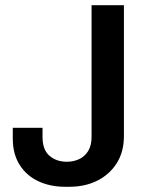

<svg xmlns="http://www.w3.org/2000/svg" viewBox="-20 -706 574 736"><path d="M230 10Q172 10 126.5 -11.5Q81 -33 55 -74.5Q29 -116 29 -175V-216H143V-181Q143 -132 169.5 -109Q196 -86 236 -86Q263 -86 284.5 -96.5Q306 -107 318.5 -128Q331 -149 331 -181V-686H455V-184Q455 -124 427.5 -80.5Q400 -37 353 -13.5Q306 10 246 10Z"/></svg>

Font: Chivo Medium
Style: Regular
Weight: 500
Designer: Hector Gatti
Foundry: Omnibus-Type
Version: Version 2.002